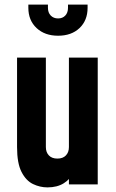

<svg xmlns="http://www.w3.org/2000/svg" viewBox="-20 -800 503 833"><path d="M186 13Q153.5 13 123.2 -1.5Q93 -16 73.5 -53.8Q54 -91.5 54 -162V-550H179V-162Q179 -139.5 192 -125.8Q205 -112 229 -112Q253 -112 266 -125.8Q279 -139.5 279 -162V-550H404V0H279V-84L301 -55Q285.5 -23 256.8 -5Q228 13 186 13ZM232 -645Q174.5 -645 138.8 -678.2Q103 -711.5 103 -766V-780H188V-766Q188 -745 200.2 -732.5Q212.5 -720 232 -720Q251.5 -720 263.2 -732.5Q275 -745 275 -766V-780H360V-766Q360 -711.5 325 -678.2Q290 -645 232 -645Z"/></svg>

Font: Mohave Light
Style: Bold
Weight: 700
Version: Version 2.003